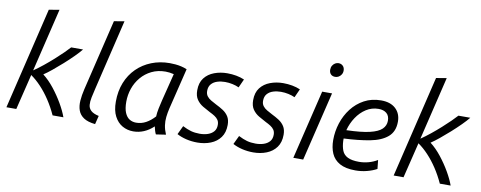

<svg xmlns="http://www.w3.org/2000/svg" viewBox="-66 -1090 3547 1417"><g transform="rotate(10 1708.0 -381.5)"><path d="M22 0 205 -763 283 -776 169 -302Q204 -326 240.5 -355.5Q277 -385 311 -415.5Q345 -446 372.5 -473Q400 -500 416 -518H505Q486 -494 453.5 -461.5Q421 -429 383 -395Q345 -361 309.5 -332Q274 -303 248 -286Q292 -252 331.5 -202Q371 -152 402 -98.5Q433 -45 449 0H368Q341 -59 308 -109Q275 -159 237.5 -199Q200 -239 161 -266L96 0Z M688 9Q632 3 601.5 -17.5Q571 -38 559.5 -70Q548 -102 551 -143Q554 -184 565 -230L693 -763L770 -776L644 -249Q635 -212 628.5 -180.5Q622 -149 624 -124Q626 -99 644.5 -81.5Q663 -64 704 -55Z M974 13Q929 13 892 -8Q855 -29 832.5 -72Q810 -115 810 -181Q810 -260 835.5 -324Q861 -388 907.5 -434Q954 -480 1017 -505Q1080 -530 1154 -530Q1174 -530 1196 -528Q1218 -526 1240 -521Q1262 -516 1283 -507L1208 -200Q1200 -166 1196.5 -134.5Q1193 -103 1197.5 -71.5Q1202 -40 1217 -5L1143 6Q1137 -6 1132.5 -21Q1128 -36 1125 -51Q1091 -19 1053 -3Q1015 13 974 13ZM984 -54Q1023 -54 1057 -72.5Q1091 -91 1122 -125Q1123 -152 1130 -186Q1137 -220 1144 -248L1196 -455Q1179 -459 1164 -461Q1149 -463 1134 -463Q1076 -463 1030 -440.5Q984 -418 951.5 -379.5Q919 -341 902.5 -293Q886 -245 886 -194Q886 -143 899 -112Q912 -81 934 -67.5Q956 -54 984 -54Z M1454 12Q1411 12 1371 2.5Q1331 -7 1300 -24L1331 -89Q1366 -71 1395 -63Q1424 -55 1460 -55Q1494 -55 1521.5 -64.5Q1549 -74 1565 -93Q1581 -112 1581 -142Q1581 -164 1571.5 -178.5Q1562 -193 1545 -204Q1528 -215 1507 -225Q1480 -239 1452 -255.5Q1424 -272 1405.5 -298.5Q1387 -325 1387 -368Q1387 -425 1414.5 -460.5Q1442 -496 1487.5 -513Q1533 -530 1585 -530Q1620 -530 1652.5 -524Q1685 -518 1713 -506L1684 -442Q1663 -452 1635.5 -458Q1608 -464 1579 -464Q1549 -464 1521.5 -455.5Q1494 -447 1477 -427.5Q1460 -408 1460 -376Q1460 -353 1471.5 -337.5Q1483 -322 1502 -311Q1521 -300 1542 -289Q1571 -275 1596.5 -258.5Q1622 -242 1637.5 -217.5Q1653 -193 1653 -155Q1653 -98 1626 -61Q1599 -24 1553.5 -6Q1508 12 1454 12Z M1873 12Q1830 12 1790 2.5Q1750 -7 1719 -24L1750 -89Q1785 -71 1814 -63Q1843 -55 1879 -55Q1913 -55 1940.5 -64.5Q1968 -74 1984 -93Q2000 -112 2000 -142Q2000 -164 1990.5 -178.5Q1981 -193 1964 -204Q1947 -215 1926 -225Q1899 -239 1871 -255.5Q1843 -272 1824.5 -298.5Q1806 -325 1806 -368Q1806 -425 1833.5 -460.5Q1861 -496 1906.5 -513Q1952 -530 2004 -530Q2039 -530 2071.5 -524Q2104 -518 2132 -506L2103 -442Q2082 -452 2054.5 -458Q2027 -464 1998 -464Q1968 -464 1940.5 -455.5Q1913 -447 1896 -427.5Q1879 -408 1879 -376Q1879 -353 1890.5 -337.5Q1902 -322 1921 -311Q1940 -300 1961 -289Q1990 -275 2015.5 -258.5Q2041 -242 2056.5 -217.5Q2072 -193 2072 -155Q2072 -98 2045 -61Q2018 -24 1972.5 -6Q1927 12 1873 12Z M2172 0 2297 -518H2371L2246 0ZM2372 -642Q2351 -642 2339 -654.5Q2327 -667 2327 -688Q2327 -706 2335 -719Q2343 -732 2355 -739Q2367 -746 2380 -746Q2400 -746 2413 -733Q2426 -720 2426 -698Q2426 -681 2417.5 -668Q2409 -655 2397 -648.5Q2385 -642 2372 -642Z M2639 12Q2565 12 2521 -12.5Q2477 -37 2458 -80.5Q2439 -124 2439 -181Q2439 -246 2459 -308Q2479 -370 2517.5 -420Q2556 -470 2611.5 -500Q2667 -530 2738 -530Q2808 -530 2847 -493.5Q2886 -457 2886 -396Q2886 -322 2839 -282Q2792 -242 2708 -226Q2624 -210 2513 -205Q2513 -201 2513 -196.5Q2513 -192 2513 -188Q2515 -144 2527 -114.5Q2539 -85 2569.5 -70Q2600 -55 2654 -55Q2689 -55 2724.5 -64.5Q2760 -74 2791 -93L2798 -27Q2765 -9 2723.5 1.5Q2682 12 2639 12ZM2522 -269Q2633 -272 2696 -287Q2759 -302 2785.5 -328Q2812 -354 2812 -390Q2812 -428 2789.5 -446.5Q2767 -465 2730 -465Q2679 -465 2637 -438Q2595 -411 2565.5 -366.5Q2536 -322 2522 -269Z M2924 0 3107 -763 3185 -776 3071 -302Q3106 -326 3142.5 -355.5Q3179 -385 3213 -415.5Q3247 -446 3274.5 -473Q3302 -500 3318 -518H3407Q3388 -494 3355.5 -461.5Q3323 -429 3285 -395Q3247 -361 3211.5 -332Q3176 -303 3150 -286Q3194 -252 3233.5 -202Q3273 -152 3304 -98.5Q3335 -45 3351 0H3270Q3243 -59 3210 -109Q3177 -159 3139.5 -199Q3102 -239 3063 -266L2998 0Z"/></g></svg>

Font: Ubuntu Sans
Style: Italic
Weight: 400
Italic angle: -13.5°
Designer: Dalton Maag Ltd
Foundry: Dalton Maag Ltd
Version: Version 1.006